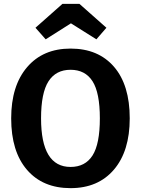

<svg xmlns="http://www.w3.org/2000/svg" viewBox="-20 -960 731 996"><path d="M193 -346Q193 -94 346 -94Q422 -94 460 -153.5Q498 -213 498 -346Q498 -479 460 -538.5Q422 -598 346 -598Q270 -598 231.5 -538Q193 -478 193 -346ZM346 -708Q490 -708 571.5 -613.5Q653 -519 653 -346Q653 -176 571 -80Q489 16 346 16Q202 16 120 -79Q38 -174 38 -346Q38 -515 120.5 -611.5Q203 -708 346 -708ZM348 -839 217 -756 164 -816 304 -940H392L532 -816L480 -756Z"/></svg>

Font: FiraSans
Style: Regular
Weight: 600
Designer: Carrois Corporate & Edenspiekermann AG
Foundry: Carrois Corporate GbR & Edenspiekermann AG
Version: Version 3.106;PS 003.106;hotconv 1.0.70;makeotf.lib2.5.58329